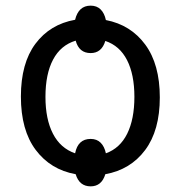

<svg xmlns="http://www.w3.org/2000/svg" viewBox="-20 -612 640 680"><path d="M353 5Q340 48 301 48Q261 48 248 5Q159 -11 106.5 -81Q54 -151 54 -270Q54 -388 105.5 -457Q157 -526 246 -542Q258 -592 301 -592Q323 -592 336.5 -578.5Q350 -565 355 -541Q443 -524 494.5 -454Q546 -384 546 -267Q546 -150 494 -80.5Q442 -11 353 5ZM456 -269Q456 -348 430 -399Q404 -450 353 -467Q340 -424 301 -424Q260 -424 248 -468Q195 -452 168 -401Q141 -350 141 -269Q141 -190 167.5 -138.5Q194 -87 246 -69Q256 -120 301 -120Q323 -120 336.5 -106.5Q350 -93 355 -69Q405 -87 430.5 -138.5Q456 -190 456 -269Z"/></svg>

Font: Noto Sans Mono UI
Style: Regular
Weight: 400
Monospace: yes
Designer: Monotype Design team
Foundry: Monotype Imaging Inc.
Version: Version 1.000